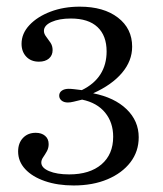

<svg xmlns="http://www.w3.org/2000/svg" viewBox="-20 -447 499 588"><path d="M205.6 121Q156.5 121 117.7 107.7Q79 94.4 57.3 71Q35.5 47.6 35.5 16.9Q35.5 -8.9 50.4 -24.6Q65.3 -40.3 89.5 -40.3Q107.3 -40.3 118.1 -31Q129 -21.8 129 -5.6Q129 6.5 123.4 16.5Q117.7 26.6 112.1 34.7Q106.5 42.7 106.5 50.8Q106.5 66.9 130.2 77Q154 87.1 191.9 87.1Q254.8 87.1 290.7 56.5Q326.6 25.8 326.6 -28.2Q326.6 -71.8 302 -102Q277.4 -132.3 231.5 -141.9Q215.3 -137.9 205.2 -135.5Q195.2 -133.1 187.9 -133.1Q175.8 -133.1 168.5 -139.1Q161.3 -145.2 161.3 -154Q161.3 -163.7 169.4 -169.4Q177.4 -175 190.3 -175Q197.6 -175 207.7 -173.8Q217.7 -172.6 230.6 -171Q268.5 -189.5 287.5 -219.4Q306.5 -249.2 306.5 -289.5Q306.5 -337.9 278.6 -364.1Q250.8 -390.3 196.8 -390.3Q161.3 -390.3 137.9 -379.8Q114.5 -369.4 114.5 -352.4Q114.5 -343.5 121.4 -334.7Q128.2 -325.8 134.7 -316.1Q141.1 -306.5 141.1 -293.5Q141.1 -277.4 129.8 -267.7Q118.5 -258.1 99.2 -258.1Q75 -258.1 60.5 -273.4Q46 -288.7 46 -312.9Q46 -344.4 70.2 -370.2Q94.4 -396 134.7 -411.3Q175 -426.6 224.2 -426.6Q297.6 -426.6 341.1 -393.1Q384.7 -359.7 384.7 -304Q384.7 -260.5 353.6 -223.8Q322.6 -187.1 265.3 -161.3Q330.6 -148.4 367.7 -112.5Q404.8 -76.6 404.8 -26.6Q404.8 16.9 379.4 50Q354 83.1 309.3 102Q264.5 121 205.6 121Z"/></svg>

Font: Playfair 12pt Light
Style: Regular
Weight: 300
Designer: Claus Eggers Sørensen
Foundry: Claus Eggers Sørensen
Version: Version 2.000;gftools[0.9.28]